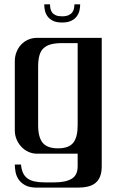

<svg xmlns="http://www.w3.org/2000/svg" viewBox="-20 -714 567 892"><path d="M48.8 50.3Q48.8 65.9 52.2 84.7Q55.7 103.5 66.4 119.6Q77.1 135.7 97.4 146.7Q117.7 157.7 151.9 157.7H340.8Q367.7 157.7 388.7 152.6Q409.7 147.5 423.8 135.7Q438 124 445.3 105Q452.6 85.9 452.6 58.6V-538.1H151.9Q129.4 -538.1 110.4 -529.5Q91.3 -521 77.6 -506.1Q64 -491.2 56.4 -471.4Q48.8 -451.7 48.8 -429.7V-108.4Q48.8 -86.4 56.9 -66.9Q64.9 -47.4 78.9 -32.5Q92.8 -17.6 111.6 -8.8Q130.4 0 151.9 0H340.8V58.6Q340.8 100.1 312.7 116.7Q284.7 133.3 232.9 133.3H188Q160.6 133.3 140.6 128.9Q120.6 124.5 107.4 114.7Q94.2 105 86.9 89.1Q79.6 73.2 77.6 50.3ZM249.5 -24.9Q199.2 -24.9 178.2 -50.8Q157.2 -76.7 157.2 -131.8V-404.8Q157.2 -435.5 163.1 -456.3Q168.9 -477.1 182.1 -489.7Q195.3 -502.4 216.6 -508.1Q237.8 -513.7 268.6 -513.7H340.8V-131.8Q340.8 -76.7 320.3 -50.8Q299.8 -24.9 249.5 -24.9ZM352.5 -693.8Q352.5 -681.6 349.6 -667Q346.7 -652.3 337.6 -639.4Q328.6 -626.5 312 -617.9Q295.4 -609.4 268.1 -609.4Q240.7 -609.4 224.4 -618.2Q208 -627 199.5 -639.9Q190.9 -652.8 188.2 -667.5Q185.5 -682.1 185.5 -693.8H212.4Q212.4 -683.6 214.4 -673.8Q216.3 -664.1 222.2 -656Q228 -647.9 239 -643.1Q250 -638.2 268.1 -638.2Q286.6 -638.2 298.1 -643.3Q309.6 -648.4 315.7 -656.5Q321.8 -664.6 323.7 -674.6Q325.7 -684.6 325.7 -693.8Z"/></svg>

Font: Unique
Style: Regular
Weight: 400
Designer: Anna Pocius (aka Artmaker)
Foundry: Anna Pocius
Version: Version 1.000 2013 initial release